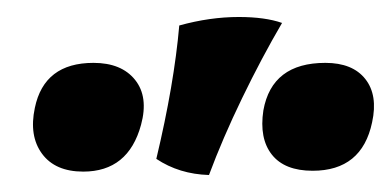

<svg xmlns="http://www.w3.org/2000/svg" viewBox="-20 -724 460 226"><path d="M226 -518Q191 -519 164 -537Q185 -625 191 -694Q227 -704 261 -704Q292 -704 312 -697Q288 -656 265 -608.5Q242 -561 226 -518ZM78 -522Q45 -522 29.5 -543Q14 -564 21 -597Q32 -650 90 -650Q123 -650 139 -630Q155 -610 146 -577Q131 -522 78 -522ZM348 -523Q315 -523 300 -542Q285 -561 290 -594Q300 -650 363 -650Q395 -650 410 -631Q425 -612 418 -580Q406 -523 348 -523Z"/></svg>

Font: Vollkorn
Style: Bold Italic
Weight: 700
Italic angle: -11°
Designer: Friedrich Althausen
Foundry: Friedrich Althausen
Version: Version 5.000; ttfautohint (v1.8.3)